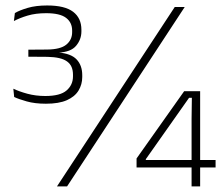

<svg xmlns="http://www.w3.org/2000/svg" viewBox="-20 -664 798 684"><path d="M143.5 -294.5Q104 -294.5 75 -302.8Q46 -311 30.5 -318.5L27.5 -348Q47 -338.5 77 -330.2Q107 -322 141.5 -322Q194.5 -322 217.2 -341.8Q240 -361.5 240 -392V-397.5Q240 -413.5 235 -425.2Q230 -437 219 -445Q208 -453 190.8 -457Q173.5 -461 149.5 -461.5L81 -462V-487L148 -487.5Q195.5 -488 216.2 -505Q237 -522 237 -549.5V-555Q237 -584 215.2 -600.5Q193.5 -617 144.5 -617Q107 -617 78.5 -608.5Q50 -600 29.5 -589L33 -617.5Q50 -627.5 79 -636Q108 -644.5 148 -644.5Q211 -644.5 240.5 -622Q270 -599.5 270 -558V-552Q270 -523.5 251.2 -501Q232.5 -478.5 187.5 -476.5L185 -474L187 -477Q233 -473.5 253 -452.2Q273 -431 273 -396V-389.5Q273 -363.5 260 -341.8Q247 -320 218.5 -307.2Q190 -294.5 143.5 -294.5ZM183 0 602.5 -639H638L219 0ZM662.5 0V-241L663.5 -315.5H653.5L499.5 -97V-82.5L484.5 -94H748V-67.5H466.5V-99.5L636 -339H693V0Z"/></svg>

Font: Anek Bangla ExtraLight
Style: Regular
Weight: 250
Designer: Sulekha Rajkumar (Bangla), Yesha Goshar (Latin)
Foundry: Ek Type
Version: Version 1.003